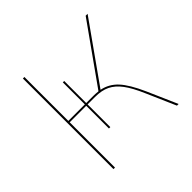

<svg xmlns="http://www.w3.org/2000/svg" viewBox="-165 -822 986 986"><g transform="rotate(-45 328.0 -329.0)"><path d="M599 0H587L517 -160Q489 -225 462 -261Q435 -297 402 -313Q369 -329 321 -329H267V-164H257V-329H137V0H126V-658H137V-339H257V-499H267V-339H321Q334 -339 354 -337L582 -658H596L367 -335Q418 -325 454 -286Q490 -247 527 -164Z"/></g></svg>

Font: Ysabeau SC Hairline
Style: Regular
Weight: 100
Designer: Christian Thalmann (Catharsis Fonts)
Version: Version 0.003